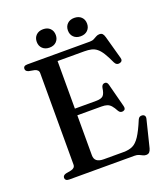

<svg xmlns="http://www.w3.org/2000/svg" viewBox="-156 -968 960 1097"><g transform="rotate(-20 324.0 -419.5)"><path d="M205.9 -369.5H379.4Q410.1 -369.5 422.3 -381.3Q434.5 -393.1 439 -427.2Q441 -437.6 445.9 -442.9Q450.7 -448.1 458.7 -449Q475 -450.8 479.9 -430.9L517.1 -287.8Q519.8 -277.1 517 -270.7Q514.2 -264.3 505.4 -261.7Q497.1 -259.4 490 -262.1Q482.8 -264.9 477.9 -272.9Q465.5 -296.2 454.8 -308.2Q444.1 -320.2 430.9 -324.5Q417.6 -328.9 397.3 -328.9H205.9ZM56.8 -681.6Q56.8 -690.4 62.8 -695.2Q68.8 -700 81.5 -700H461.2Q477 -700 487.2 -705.4Q497.4 -710.8 506.5 -716Q515.5 -721.3 527 -721.3Q539 -721.3 545.4 -714.7Q551.8 -708.1 556.1 -692.8L594.7 -553.2Q597.8 -543 594.4 -536.1Q591 -529.2 581.8 -526.4Q571.6 -523.5 563.2 -527.4Q554.8 -531.4 549.7 -542.1Q532.4 -580.1 517.9 -603.2Q503.4 -626.4 488.4 -638.4Q473.3 -650.5 455.2 -654.6Q437.1 -658.8 412.4 -658.8H250.4V-85.7Q250.4 -63.3 264.2 -52.3Q277.9 -41.2 306.7 -41.2H427.1Q459.5 -41.2 482.3 -51.8Q505 -62.3 525.8 -93.5Q546.5 -124.7 572.2 -186.6Q576.4 -196 583.2 -199.5Q589.9 -203 598.4 -201.8Q608.7 -200.4 613.1 -193.2Q617.5 -186 614.4 -174.2L573.9 -10.5Q569.8 4.4 562.9 11.5Q555.9 18.6 542.8 18.6Q532.7 18.6 523.7 13.9Q514.7 9.3 504.3 4.6Q493.8 0 478.9 0H81.5Q68.8 0 62.8 -5.1Q56.8 -10.1 56.8 -18.4Q56.8 -33.7 75.9 -38.9L108.7 -45Q120.8 -47.9 127.2 -54.6Q133.6 -61.3 133.6 -72V-628Q133.6 -638.7 127.2 -645.4Q120.8 -652.1 108.7 -655L75.9 -661.1Q56.8 -666.3 56.8 -681.6ZM234.1 -746.5Q207.8 -746.5 191.8 -762Q175.9 -777.5 175.9 -802.2Q175.9 -827.2 191.8 -842.7Q207.8 -858.1 234.1 -858.1Q260.6 -858.1 276.2 -842.7Q291.8 -827.2 291.8 -802.1Q291.8 -777.9 276.2 -762.2Q260.6 -746.5 234.1 -746.5ZM423.3 -746.5Q397.1 -746.5 381.3 -762Q365.5 -777.5 365.5 -802.3Q365.5 -827 381.3 -842.6Q397.1 -858.1 423.3 -858.1Q450.3 -858.1 466.2 -842.7Q482 -827.2 482 -802.1Q482 -777.9 466.2 -762.2Q450.3 -746.5 423.3 -746.5Z"/></g></svg>

Font: Fraunces
Style: Regular
Weight: 900
Version: Version 1.000;[b76b70a41]